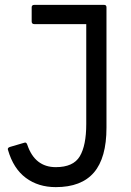

<svg xmlns="http://www.w3.org/2000/svg" viewBox="-20 -754 538 788"><path d="M13 -138 12 -142Q12 -148 21 -151L79 -168L83 -169Q89 -169 92 -160Q123 -68 209 -68Q281 -68 307.5 -112.5Q334 -157 334 -245V-655H121Q110 -655 110 -666V-724Q110 -734 121 -734H407Q417 -734 417 -724V-230Q417 -106 365.5 -46Q314 14 209 14Q137 14 86 -24Q35 -62 13 -138Z"/></svg>

Font: LINE Seed Sans TH App
Style: Regular
Weight: 400
Designer: Dalton Maag Ltd | Thai characters by Cadson Demak Co.,Ltd.
Foundry: Dalton Maag Ltd
Version: Version 1.003